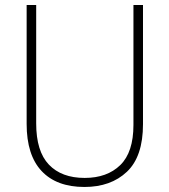

<svg xmlns="http://www.w3.org/2000/svg" viewBox="-20 -734 674 764"><path d="M549 -240Q549 -111 485 -50.5Q421 10 316 10Q205 10 145.5 -53.5Q86 -117 86 -241V-714H124V-243Q124 -132 174.5 -79Q225 -26 317 -26Q406 -26 458.5 -77Q511 -128 511 -237V-714H549Z"/></svg>

Font: Noto Sans Georgian SemiCondensed ExtraLight
Style: Regular
Weight: 200
Width: 4
Designer: Monotype Design Team, Akaki Razmadze
Foundry: Google LLC
Version: Version 2.005; ttfautohint (v1.8.4.7-5d5b)